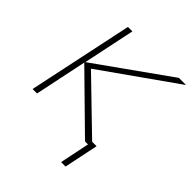

<svg xmlns="http://www.w3.org/2000/svg" viewBox="-191 -647 914 914"><g transform="rotate(45 266.0 -190.0)"><path d="M29 0H59L114 -263L382 0H402L371 150H401L437 -23H407L157 -265L532 -530H484L116 -268L171 -530H141Z"/></g></svg>

Font: Geist Thin
Style: Italic
Weight: 100
Italic angle: -12°
Designer: Basement.studio, Andrés Briganti, Mateo Zaragoza
Foundry: Basement.studio, Vercel, Andrés Briganti, Guido Ferreyra, Mateo Zaragoza
Version: Version 1.500